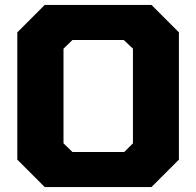

<svg xmlns="http://www.w3.org/2000/svg" viewBox="-20 -757 794 777"><path d="M161 0 50 -111V-626L161 -737H593L704 -626V-111L593 0ZM273 -142H483L518 -177V-560L481 -595H273L237 -560V-177Z"/></svg>

Font: Tomorrow
Style: Bold
Weight: 700
Designer: Tony de Marco, Monica Rizzolli
Foundry: Just in Type
Version: Version 2.002